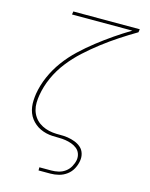

<svg xmlns="http://www.w3.org/2000/svg" viewBox="-137 -821 874 1122"><g transform="rotate(15 300.0 -260.0)"><path d="M208 215V196H280Q302 196 323.5 191Q345 186 363.5 172.5Q382 159 393 139Q404 119 408 98Q411 78 404.5 60Q398 42 383.5 30.5Q369 19 351 12.5Q333 6 313.5 3Q294 0 274 0Q254 0 234 -1Q214 -2 195.5 -6.5Q177 -11 160 -19Q143 -27 128.5 -39Q114 -51 103 -65.5Q92 -80 85 -98Q78 -116 75.5 -135Q73 -154 74 -174Q75 -194 78 -214Q78 -214 78 -214Q78 -214 78 -214Q87 -268 110 -320.5Q133 -373 167.5 -420Q202 -467 245 -507.5Q288 -548 334 -584Q380 -620 428 -653Q476 -686 526 -716H161L164 -735H566L563 -716Q512 -686 462.5 -653.5Q413 -621 365.5 -584.5Q318 -548 273.5 -507.5Q229 -467 192.5 -420Q156 -373 132 -319.5Q108 -266 99 -211Q95 -188 94.5 -165Q94 -142 100 -120.5Q106 -99 118.5 -81Q131 -63 148.5 -50.5Q166 -38 187 -30.5Q208 -23 230.5 -20.5Q253 -18 276.5 -18.5Q300 -19 322.5 -15.5Q345 -12 366 -4Q387 4 403 18Q419 32 425.5 53.5Q432 75 428 98Q424 123 411.5 146.5Q399 170 377.5 186Q356 202 330.5 208.5Q305 215 280 215Z"/></g></svg>

Font: Iosevka SS04 Thin Extended
Style: Italic
Weight: 100
Width: 7
Italic angle: -9°
Monospace: yes
Designer: Belleve Invis
Foundry: Belleve Invis
Version: Version 19.0.0; ttfautohint (v1.8.4)